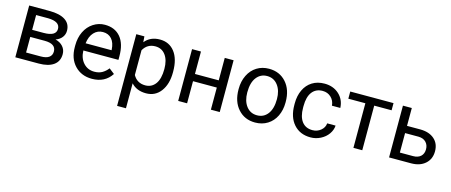

<svg xmlns="http://www.w3.org/2000/svg" viewBox="-46 -1114 4448 1892"><g transform="rotate(15 2178.0 -167.5)"><path d="M76.7 0V-528.3H282.7Q388.2 -528.3 444.6 -491.5Q501 -454.6 501 -383.3Q501 -346.7 479 -317.1Q457 -287.6 414.1 -272Q461.9 -260.7 491 -228Q520 -195.3 520 -149.9Q520 -77.1 466.6 -38.6Q413.1 0 315.4 0ZM167 -231.9V-72.8H316.4Q373 -72.8 401.1 -93.8Q429.2 -114.7 429.2 -152.8Q429.2 -231.9 313 -231.9ZM167 -304.2H283.7Q410.6 -304.2 410.6 -378.4Q410.6 -452.6 290.5 -455.1H167Z M858.9 9.8Q751.5 9.8 684.1 -60.8Q616.7 -131.3 616.7 -249.5V-266.1Q616.7 -344.7 646.7 -406.5Q676.8 -468.3 730.7 -503.2Q784.7 -538.1 847.7 -538.1Q950.7 -538.1 1007.8 -470.2Q1064.9 -402.3 1064.9 -275.9V-238.3H707Q709 -160.2 752.7 -112.1Q796.4 -64 863.8 -64Q911.6 -64 944.8 -83.5Q978 -103 1002.9 -135.3L1058.1 -92.3Q991.7 9.8 858.9 9.8ZM847.7 -463.9Q793 -463.9 755.9 -424.1Q718.8 -384.3 710 -312.5H974.6V-319.3Q970.7 -388.2 937.5 -426Q904.3 -463.9 847.7 -463.9Z M1615.7 -258.3Q1615.7 -137.7 1560.5 -64Q1505.4 9.8 1411.1 9.8Q1314.9 9.8 1259.8 -51.3V203.1H1169.4V-528.3H1252L1256.3 -469.7Q1311.5 -538.1 1409.7 -538.1Q1504.9 -538.1 1560.3 -466.3Q1615.7 -394.5 1615.7 -266.6ZM1525.4 -268.6Q1525.4 -357.9 1487.3 -409.7Q1449.2 -461.4 1382.8 -461.4Q1300.8 -461.4 1259.8 -388.7V-136.2Q1300.3 -64 1383.8 -64Q1448.7 -64 1487.1 -115.5Q1525.4 -167 1525.4 -268.6Z M2162.1 0H2071.8V-225.6H1829.1V0H1738.3V-528.3H1829.1V-299.3H2071.8V-528.3H2162.1Z M2283.2 -269Q2283.2 -346.7 2313.7 -408.7Q2344.2 -470.7 2398.7 -504.4Q2453.1 -538.1 2522.9 -538.1Q2630.9 -538.1 2697.5 -463.4Q2764.2 -388.7 2764.2 -264.6V-258.3Q2764.2 -181.2 2734.6 -119.9Q2705.1 -58.6 2650.1 -24.4Q2595.2 9.8 2523.9 9.8Q2416.5 9.8 2349.9 -64.9Q2283.2 -139.6 2283.2 -262.7ZM2374 -258.3Q2374 -170.4 2414.8 -117.2Q2455.6 -64 2523.9 -64Q2592.8 -64 2633.3 -117.9Q2673.8 -171.9 2673.8 -269Q2673.8 -356 2632.6 -409.9Q2591.3 -463.9 2522.9 -463.9Q2456.1 -463.9 2415 -410.6Q2374 -357.4 2374 -258.3Z M3089.4 -64Q3137.7 -64 3173.8 -93.3Q3210 -122.6 3213.9 -166.5H3299.3Q3296.9 -121.1 3268.1 -80.1Q3239.3 -39.1 3191.2 -14.6Q3143.1 9.8 3089.4 9.8Q2981.4 9.8 2917.7 -62.3Q2854 -134.3 2854 -259.3V-274.4Q2854 -351.6 2882.3 -411.6Q2910.6 -471.7 2963.6 -504.9Q3016.6 -538.1 3088.9 -538.1Q3177.7 -538.1 3236.6 -484.9Q3295.4 -431.6 3299.3 -346.7H3213.9Q3210 -397.9 3175 -430.9Q3140.1 -463.9 3088.9 -463.9Q3020 -463.9 2982.2 -414.3Q2944.3 -364.7 2944.3 -271V-253.9Q2944.3 -162.6 2981.9 -113.3Q3019.5 -64 3089.4 -64Z M3793.5 -455.1H3616.2V0H3525.9V-455.1H3352.1V-528.3H3793.5Z M3980 -346.2H4117.2Q4207 -345.2 4259.3 -299.3Q4311.5 -253.4 4311.5 -174.8Q4311.5 -95.7 4257.8 -47.9Q4204.1 0 4113.3 0H3889.6V-528.3H3980ZM3980 -272.5V-73.7H4114.3Q4165 -73.7 4192.9 -99.9Q4220.7 -126 4220.7 -171.4Q4220.7 -215.3 4193.6 -243.4Q4166.5 -271.5 4117.7 -272.5Z"/></g></svg>

Font: RobotoInd
Style: Regular
Weight: 400
Designer: Google
Version: Version 2.001101; 2014